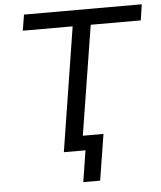

<svg xmlns="http://www.w3.org/2000/svg" viewBox="-58 -755 808 963"><g transform="rotate(-5 346.0 -273.5)"><path d="M322 158 347 0H238L337 -625H86L99 -705H692L680 -625H428L340 -74H444L407 158Z"/></g></svg>

Font: Nunito Sans 7pt
Style: Italic
Weight: 400
Italic angle: -9°
Designer: Vernon Adams
Foundry: Vernon Adams
Version: Version 3.101;gftools[0.9.27]